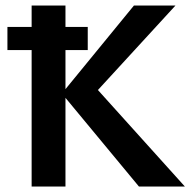

<svg xmlns="http://www.w3.org/2000/svg" viewBox="-20 -678 692 698"><path d="M485 0 205 -338 467 -658H618L305 -317L315 -374L652 0ZM95 0V-658H218V0ZM7 -496V-580H299V-496Z"/></svg>

Font: Ysabeau Office
Style: Bold
Weight: 700
Designer: Christian Thalmann (Catharsis Fonts)
Version: Version 2.001;gftools[0.9.30]; featfreeze: tnum,lnum,ss02